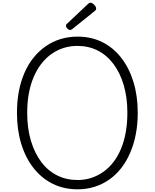

<svg xmlns="http://www.w3.org/2000/svg" viewBox="-20 -1387 1148 1426"><path d="M556 19Q454 19 371.5 -22Q289 -63 229.5 -138.5Q170 -214 138 -318Q106 -422 106 -549Q106 -634 120 -708Q134 -782 161.5 -845.5Q189 -909 229 -958.5Q269 -1008 319 -1043Q369 -1078 428.5 -1096.5Q488 -1115 556 -1115Q657 -1115 739 -1074.5Q821 -1034 880 -958.5Q939 -883 971 -779Q1003 -675 1003 -549Q1003 -464 988.5 -389.5Q974 -315 946.5 -251.5Q919 -188 880 -138Q841 -88 791 -53Q741 -18 682 0.5Q623 19 556 19ZM556 -50Q611 -50 659 -66Q707 -82 748.5 -111.5Q790 -141 823 -184Q856 -227 879 -282.5Q902 -338 914 -405Q926 -472 926 -549Q926 -663 899 -754.5Q872 -846 823 -911.5Q774 -977 706 -1011.5Q638 -1046 556 -1046Q500 -1046 451.5 -1030.5Q403 -1015 361 -985Q319 -955 286 -912Q253 -869 229.5 -813.5Q206 -758 194 -692Q182 -626 182 -549Q182 -434 209.5 -342Q237 -250 286 -184.5Q335 -119 404 -84.5Q473 -50 556 -50ZM501 -1164Q491 -1164 480.5 -1175Q470 -1186 470 -1194Q470 -1198 471 -1202Q472 -1206 477 -1210L633 -1357Q638 -1361 641.5 -1364Q645 -1367 651 -1367Q660 -1367 670 -1360Q680 -1353 687 -1343Q694 -1333 694 -1324Q694 -1318 692 -1314Q690 -1310 682 -1304L518 -1172Q512 -1168 508 -1166Q504 -1164 501 -1164Z"/></svg>

Font: Playwrite FR Moderne Light
Style: Regular
Weight: 300
Version: Version 1.002